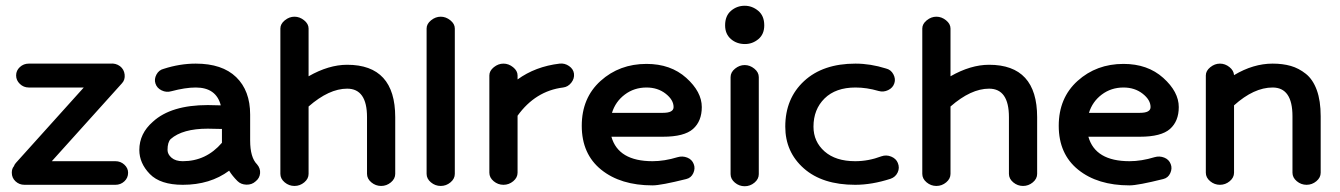

<svg xmlns="http://www.w3.org/2000/svg" viewBox="-20 -632 4654 667"><path d="M381 10H65Q47 10 34 -2Q21 -14 21 -32Q21 -46 28 -54Q31 -62 36 -67L271 -328H80Q62 -328 49 -340.5Q36 -353 36 -370Q36 -387 49 -399Q62 -411 80 -411H363Q382 -413 397 -402Q411 -391 413 -373Q415 -355 404 -343L160 -72H381Q399 -72 412 -60Q425 -48 425 -32Q425 -14 412 -2Q399 10 381 10Z M615 10Q537 10 500.5 -27.5Q464 -65 464 -111Q464 -168 511 -209Q574 -267 702 -267Q709 -267 724 -266.5Q739 -266 747 -266Q731 -328 660 -328Q624 -328 575 -315Q558 -310 541.5 -318Q525 -326 520 -342Q515 -357 523.5 -373Q532 -389 549 -393Q605 -411 660 -411Q752 -411 800.5 -364Q849 -317 849 -234V-144Q849 -85 873 -61Q885 -47 883.5 -30Q882 -13 868 -2Q855 10 836 9.5Q817 9 805 -3Q787 -21 776 -39Q710 10 615 10ZM751 -136V-184Q742 -184 726 -184.5Q710 -185 702 -185Q614 -185 573 -149Q562 -138 562 -111Q562 -96 576 -84Q590 -72 615 -72Q696 -72 751 -136Z M954 -28V-533Q954 -549 969.5 -561.5Q985 -574 1003 -574Q1021 -574 1036.5 -561.5Q1052 -549 1052 -533V-367Q1122 -407 1186 -407Q1353 -407 1353 -225V-28Q1353 -11 1338 1.5Q1323 14 1304 14Q1285 14 1270 1.5Q1255 -11 1255 -28V-225Q1255 -324 1186 -324Q1123 -324 1052 -262V-28Q1052 -11 1037 1.5Q1022 14 1003 14Q984 14 969 1.5Q954 -11 954 -28Z M1462 -28V-533Q1462 -549 1477.5 -561.5Q1493 -574 1511 -574Q1529 -574 1544.5 -561.5Q1560 -549 1560 -533V-28Q1560 -11 1545 1.5Q1530 14 1511 14Q1492 14 1477 1.5Q1462 -11 1462 -28Z M1680 -32V-370Q1680 -386 1695.5 -398.5Q1711 -411 1729 -411Q1747 -411 1762.5 -398.5Q1778 -386 1778 -370V-356Q1840 -401 1924 -411Q1942 -413 1957 -402.5Q1972 -392 1974 -376Q1976 -359 1964.5 -344.5Q1953 -330 1936 -328Q1840 -316 1778 -230V-32Q1778 -15 1763 -2.5Q1748 10 1729 10Q1710 10 1695 -2.5Q1680 -15 1680 -32Z M2247 12Q2136 12 2068.5 -42.5Q2001 -97 2001 -195Q2001 -292 2066.5 -351Q2132 -410 2226 -410Q2310 -410 2364 -361.5Q2418 -313 2418 -260Q2418 -211 2387.5 -184Q2357 -157 2283 -157H2104Q2128 -72 2247 -72Q2288 -72 2334 -86Q2351 -91 2367.5 -84.5Q2384 -78 2390 -62Q2396 -47 2388.5 -30.5Q2381 -14 2364 -10Q2276 12 2247 12ZM2226 -328Q2183 -328 2150.5 -303.5Q2118 -279 2106 -240H2283Q2320 -240 2320 -260Q2320 -285 2292.5 -306.5Q2265 -328 2226 -328Z M2518 -27V-364Q2518 -381 2533.5 -393.5Q2549 -406 2567 -406Q2585 -406 2600.5 -393.5Q2616 -381 2616 -364V-27Q2616 -10 2601 2.5Q2586 15 2567 15Q2548 15 2533 2.5Q2518 -10 2518 -27ZM2568 -479Q2539 -479 2519 -496.5Q2499 -514 2499 -544Q2499 -577 2519.5 -594.5Q2540 -612 2567 -612Q2593 -612 2614 -594.5Q2635 -577 2635 -544Q2635 -513 2614.5 -496Q2594 -479 2568 -479Z M2951 10Q2837 10 2772.5 -47Q2708 -104 2708 -192Q2708 -290 2773.5 -350.5Q2839 -411 2952 -411Q3004 -411 3058 -394Q3075 -390 3083.5 -374Q3092 -358 3087 -343Q3082 -327 3065.5 -319Q3049 -311 3032 -316Q2991 -328 2952 -328Q2883 -328 2844.5 -290Q2806 -252 2806 -192Q2806 -140 2844.5 -106Q2883 -72 2951 -72Q2997 -72 3042 -89Q3059 -95 3076 -88Q3093 -81 3099 -66Q3106 -49 3098.5 -33Q3091 -17 3074 -11Q3009 10 2951 10Z M3184 -28V-533Q3184 -549 3199.5 -561.5Q3215 -574 3233 -574Q3251 -574 3266.5 -561.5Q3282 -549 3282 -533V-367Q3352 -407 3416 -407Q3583 -407 3583 -225V-28Q3583 -11 3568 1.5Q3553 14 3534 14Q3515 14 3500 1.5Q3485 -11 3485 -28V-225Q3485 -324 3416 -324Q3353 -324 3282 -262V-28Q3282 -11 3267 1.5Q3252 14 3233 14Q3214 14 3199 1.5Q3184 -11 3184 -28Z M3904 12Q3793 12 3725.5 -42.5Q3658 -97 3658 -195Q3658 -292 3723.5 -351Q3789 -410 3883 -410Q3967 -410 4021 -361.5Q4075 -313 4075 -260Q4075 -211 4044.5 -184Q4014 -157 3940 -157H3761Q3785 -72 3904 -72Q3945 -72 3991 -86Q4008 -91 4024.5 -84.5Q4041 -78 4047 -62Q4053 -47 4045.5 -30.5Q4038 -14 4021 -10Q3933 12 3904 12ZM3883 -328Q3840 -328 3807.5 -303.5Q3775 -279 3763 -240H3940Q3977 -240 3977 -260Q3977 -285 3949.5 -306.5Q3922 -328 3883 -328Z M4169 -32V-370Q4169 -386 4184.5 -398.5Q4200 -411 4218 -411Q4236 -411 4251 -399Q4266 -387 4267 -371Q4334 -411 4401 -411Q4436 -411 4464 -403Q4492 -395 4516.5 -375.5Q4541 -356 4554.5 -319Q4568 -282 4568 -228V-32Q4568 -15 4553 -2.5Q4538 10 4519 10Q4500 10 4485 -2.5Q4470 -15 4470 -32V-228Q4470 -328 4401 -328Q4336 -328 4267 -266V-32Q4267 -15 4252 -2.5Q4237 10 4218 10Q4199 10 4184 -2.5Q4169 -15 4169 -32Z"/></svg>

Font: Hoogli
Style: Bold
Weight: 700
Designer: Anand Singh Naorem
Foundry: Brand New Type
Version: Version 1.00 b007